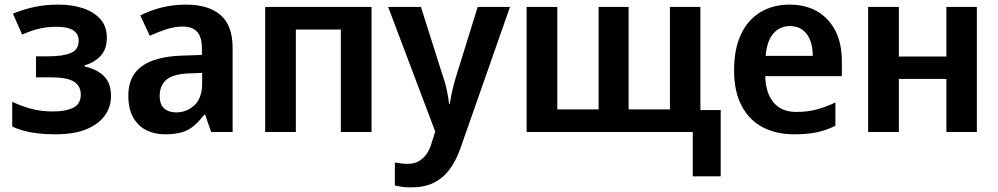

<svg xmlns="http://www.w3.org/2000/svg" viewBox="-20 -572 4325 832"><path d="M234 -552Q293 -552 340.5 -536Q388 -520 415.5 -488.5Q443 -457 443 -409Q443 -360 417 -331Q391 -302 347 -289V-284Q381 -276 406.5 -261Q432 -246 446.5 -221Q461 -196 461 -155Q461 -110 435 -72.5Q409 -35 355.5 -12.5Q302 10 219 10Q178 10 144 6Q110 2 82.5 -5.5Q55 -13 33 -24V-131Q65 -115 110 -102Q155 -89 209 -89Q266 -89 298 -105.5Q330 -122 330 -162Q330 -200 300 -218.5Q270 -237 199 -237H136V-328H190Q253 -328 287 -342.5Q321 -357 321 -395Q321 -425 297.5 -440.5Q274 -456 224 -456Q185 -456 149 -447.5Q113 -439 76 -422L36 -513Q80 -531 127.5 -541.5Q175 -552 234 -552Z M786 -552Q884 -552 936 -506.5Q988 -461 988 -364V0H895L869 -75H865Q843 -46 820 -26.5Q797 -7 767.5 1.5Q738 10 695 10Q650 10 614 -8Q578 -26 557 -63.5Q536 -101 536 -158Q536 -242 594 -284.5Q652 -327 769 -331L855 -334V-361Q855 -413 833.5 -435Q812 -457 773 -457Q737 -457 700.5 -445Q664 -433 629 -417L588 -505Q628 -526 678.5 -539Q729 -552 786 -552ZM799 -254Q728 -251 700 -225.5Q672 -200 672 -157Q672 -119 691.5 -102Q711 -85 743 -85Q790 -85 823 -116.5Q856 -148 856 -210V-256Z M1590 -542V0H1457V-444H1262V0H1129V-542Z M1662 -542H1804L1901 -236Q1908 -217 1912.5 -198Q1917 -179 1920.5 -160Q1924 -141 1926 -122H1929Q1933 -147 1939.5 -177Q1946 -207 1955 -236L2050 -542H2190L1975 71Q1956 125 1927.5 163Q1899 201 1858.5 220.5Q1818 240 1762 240Q1739 240 1721.5 237.5Q1704 235 1691 232V132Q1701 134 1716 136Q1731 138 1747 138Q1776 138 1796.5 125.5Q1817 113 1831 91.5Q1845 70 1852 42L1866 -2Z M3015 -542V-95H3103V192H2982V0H2262V-542H2395V-98H2574V-542H2704V-98H2883V-542Z M3401 -552Q3471 -552 3521.5 -522.5Q3572 -493 3600 -438.5Q3628 -384 3628 -306V-242H3296Q3298 -168 3332.5 -127.5Q3367 -87 3430 -87Q3479 -87 3518.5 -97.5Q3558 -108 3600 -128V-27Q3562 -8 3521 1Q3480 10 3420 10Q3344 10 3285.5 -20.5Q3227 -51 3194 -113Q3161 -175 3161 -267Q3161 -360 3191 -423.5Q3221 -487 3275.5 -519.5Q3330 -552 3401 -552ZM3403 -459Q3359 -459 3331 -426.5Q3303 -394 3298 -330H3502Q3502 -368 3491 -397Q3480 -426 3458 -442.5Q3436 -459 3403 -459Z M3875 -542V-327H4081V-542H4213V0H4081V-230H3875V0H3742V-542Z"/></svg>

Font: Noto Sans Display SemiBold
Style: Regular
Weight: 600
Designer: Monotype Design Team
Foundry: Monotype Imaging Inc.
Version: Version 2.003